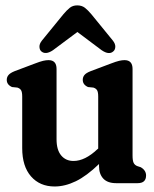

<svg xmlns="http://www.w3.org/2000/svg" viewBox="-20 -664 558 696"><path d="M60.5 -127V-313.5Q60.5 -330 56.5 -336.8Q52.5 -343.5 43 -346.5L23.5 -348.5Q4.5 -357 4.5 -374.5Q4.5 -384.5 10.8 -392Q17 -399.5 33 -406L106 -433.5Q125.5 -441 136.2 -443.5Q147 -446 156 -446Q185 -446 185 -414V-159Q185 -120.5 201.8 -100.5Q218.5 -80.5 246.5 -80.5Q288 -80.5 333 -123L336 -125.5V-313.5Q336 -330 332 -336.8Q328 -343.5 318.5 -346.5L299 -348.5Q280 -357 280 -374.5Q280 -384.5 286 -392Q292 -399.5 308.5 -406L381.5 -433.5Q401 -441 411.8 -443.5Q422.5 -446 431.5 -446Q460.5 -446 460.5 -414V-100.5Q460.5 -81.5 464.5 -73.5Q468.5 -65.5 477.5 -62L491 -57.5Q509.5 -46 509.5 -28Q509.5 0 479 0H401Q370 0 354.5 -16.5Q339 -33 339 -61.5V-69.5Q294 -26 254.8 -7Q215.5 12 178 12Q124.5 12 92.5 -24.5Q60.5 -61 60.5 -127ZM172 -482Q145.5 -464 129.5 -478Q123.5 -483.5 123 -494.2Q122.5 -505 132 -517L209.5 -612Q222 -627 233 -635.8Q244 -644.5 260 -644.5Q276.5 -644.5 287.8 -635.8Q299 -627 311.5 -612L389 -517Q398.5 -505 398 -494.2Q397.5 -483.5 391 -478Q375.5 -463.5 348.5 -482L260.5 -548Z"/></svg>

Font: Fraunces 144pt S100 SemiBold
Style: Regular
Weight: 600
Version: Version 1.000; ttfautohint (v1.8.3)